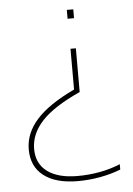

<svg xmlns="http://www.w3.org/2000/svg" viewBox="-49 -532 494 713"><g transform="rotate(-5 198.5 -175.5)"><path d="M227 -461V-494H251V-461ZM213 143Q131 143 86 108.5Q41 74 41 10Q41 -50 86 -100.5Q131 -151 228 -197V-349H248V-186Q149 -141 105 -93.5Q61 -46 61 10Q61 65 101 94.5Q141 124 213 124Q256 124 296.5 116.5Q337 109 373 94V114Q337 128 296 135.5Q255 143 213 143Z"/></g></svg>

Font: Blinker Thin
Style: Regular
Weight: 100
Designer: Juergen Huber
Foundry: supertype
Version: Version 1.017;hotconv 1.0.117;makeotfexe 2.5.65602